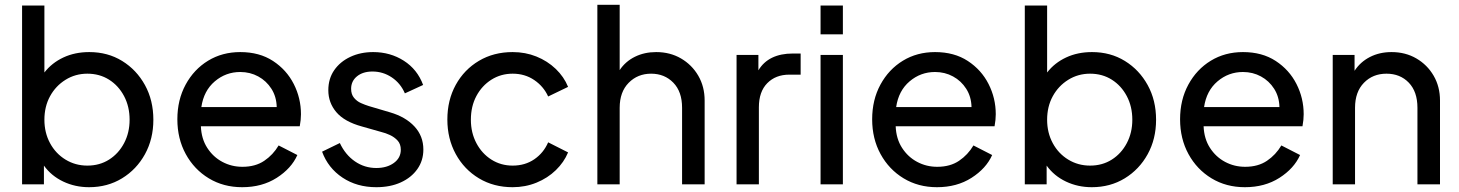

<svg xmlns="http://www.w3.org/2000/svg" viewBox="-20 -768 6081 800"><path d="M351 12Q428 12 488.5 -25Q549 -62 584 -125.5Q619 -189 619 -269Q619 -350 584 -413.5Q549 -477 489 -514Q429 -551 352 -551Q292 -551 244 -528.5Q196 -506 165 -466V-745H72V0H163V-78Q194 -35 243.5 -11.5Q293 12 351 12ZM344 -78Q294 -78 253 -103Q212 -128 188.5 -171.5Q165 -215 165 -269Q165 -324 188.5 -367Q212 -410 253 -435.5Q294 -461 344 -461Q395 -461 434.5 -436Q474 -411 497 -367.5Q520 -324 520 -269Q520 -215 497 -171.5Q474 -128 434.5 -103Q395 -78 344 -78Z M989 12Q1072 12 1133 -27Q1194 -66 1219 -122L1141 -162Q1118 -123 1081 -98Q1044 -73 990 -73Q945 -73 906.5 -93.5Q868 -114 843.5 -152Q819 -190 817 -242H1229Q1234 -269 1234 -292Q1234 -359 1204 -418Q1174 -477 1117.5 -514Q1061 -551 981 -551Q906 -551 847 -515Q788 -479 753.5 -415.5Q719 -352 719 -271Q719 -190 754 -126Q789 -62 850 -25Q911 12 989 12ZM981 -468Q1022 -468 1056 -449.5Q1090 -431 1111 -398Q1132 -365 1133 -322H819Q829 -390 875 -429Q921 -468 981 -468Z M1548 12Q1606 12 1650 -8Q1694 -28 1719 -63.5Q1744 -99 1744 -145Q1744 -201 1707 -241Q1670 -281 1605 -300L1517 -326Q1501 -331 1484 -338.5Q1467 -346 1455 -360.5Q1443 -375 1443 -398Q1443 -430 1467.5 -450Q1492 -470 1532 -470Q1576 -470 1612.5 -445.5Q1649 -421 1667 -379L1743 -414Q1719 -479 1662.5 -515Q1606 -551 1535 -551Q1482 -551 1439.5 -531Q1397 -511 1372.5 -475.5Q1348 -440 1348 -392Q1348 -340 1381.5 -300.5Q1415 -261 1488 -241L1569 -218Q1586 -214 1604.5 -205.5Q1623 -197 1636.5 -182.5Q1650 -168 1650 -144Q1650 -110 1621 -89Q1592 -68 1548 -68Q1499 -68 1459 -95.5Q1419 -123 1396 -172L1322 -136Q1347 -68 1407 -28Q1467 12 1548 12Z M2116 12Q2169 12 2215.5 -7Q2262 -26 2296 -59Q2330 -92 2347 -133L2264 -175Q2245 -131 2206.5 -104.5Q2168 -78 2116 -78Q2067 -78 2027.5 -103Q1988 -128 1965 -171.5Q1942 -215 1942 -269Q1942 -325 1965 -368Q1988 -411 2027.5 -436Q2067 -461 2116 -461Q2167 -461 2206 -434.5Q2245 -408 2264 -366L2347 -406Q2330 -448 2295.5 -481Q2261 -514 2215 -532.5Q2169 -551 2116 -551Q2037 -551 1975.5 -514.5Q1914 -478 1879 -414.5Q1844 -351 1844 -270Q1844 -190 1879 -126Q1914 -62 1975.5 -25Q2037 12 2116 12Z M2469 0H2562V-319Q2562 -385 2599.5 -423Q2637 -461 2693 -461Q2749 -461 2785.5 -423.5Q2822 -386 2822 -319V0H2916V-349Q2916 -407 2889.5 -452.5Q2863 -498 2817.5 -524.5Q2772 -551 2714 -551Q2665 -551 2625.5 -531.5Q2586 -512 2562 -476V-748H2469Z M3049 0H3142V-321Q3142 -386 3177 -421.5Q3212 -457 3269 -457H3316V-545H3283Q3233 -545 3197 -527.5Q3161 -510 3140 -475V-539H3049Z M3399 -625H3492V-745H3399ZM3399 0H3492V-539H3399Z M3884 12Q3967 12 4028 -27Q4089 -66 4114 -122L4036 -162Q4013 -123 3976 -98Q3939 -73 3885 -73Q3840 -73 3801.5 -93.5Q3763 -114 3738.5 -152Q3714 -190 3712 -242H4124Q4129 -269 4129 -292Q4129 -359 4099 -418Q4069 -477 4012.5 -514Q3956 -551 3876 -551Q3801 -551 3742 -515Q3683 -479 3648.5 -415.5Q3614 -352 3614 -271Q3614 -190 3649 -126Q3684 -62 3745 -25Q3806 12 3884 12ZM3876 -468Q3917 -468 3951 -449.5Q3985 -431 4006 -398Q4027 -365 4028 -322H3714Q3724 -390 3770 -429Q3816 -468 3876 -468Z M4529 12Q4606 12 4666.5 -25Q4727 -62 4762 -125.5Q4797 -189 4797 -269Q4797 -350 4762 -413.5Q4727 -477 4667 -514Q4607 -551 4530 -551Q4470 -551 4422 -528.5Q4374 -506 4343 -466V-745H4250V0H4341V-78Q4372 -35 4421.5 -11.5Q4471 12 4529 12ZM4522 -78Q4472 -78 4431 -103Q4390 -128 4366.5 -171.5Q4343 -215 4343 -269Q4343 -324 4366.5 -367Q4390 -410 4431 -435.5Q4472 -461 4522 -461Q4573 -461 4612.5 -436Q4652 -411 4675 -367.5Q4698 -324 4698 -269Q4698 -215 4675 -171.5Q4652 -128 4612.5 -103Q4573 -78 4522 -78Z M5167 12Q5250 12 5311 -27Q5372 -66 5397 -122L5319 -162Q5296 -123 5259 -98Q5222 -73 5168 -73Q5123 -73 5084.5 -93.5Q5046 -114 5021.5 -152Q4997 -190 4995 -242H5407Q5412 -269 5412 -292Q5412 -359 5382 -418Q5352 -477 5295.5 -514Q5239 -551 5159 -551Q5084 -551 5025 -515Q4966 -479 4931.5 -415.5Q4897 -352 4897 -271Q4897 -190 4932 -126Q4967 -62 5028 -25Q5089 12 5167 12ZM5159 -468Q5200 -468 5234 -449.5Q5268 -431 5289 -398Q5310 -365 5311 -322H4997Q5007 -390 5053 -429Q5099 -468 5159 -468Z M5533 0H5626V-319Q5626 -385 5663 -423Q5700 -461 5757 -461Q5814 -461 5850 -423.5Q5886 -386 5886 -319V0H5980V-349Q5980 -407 5953.5 -452.5Q5927 -498 5881.5 -524.5Q5836 -551 5778 -551Q5728 -551 5688 -530.5Q5648 -510 5624 -473V-539H5533Z"/></svg>

Font: Plus Jakarta Sans Medium
Style: Regular
Weight: 500
Designer: Gumpita Rahayu
Foundry: Tokotype
Version: Version 2.004; ttfautohint (v1.8.3)